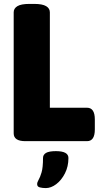

<svg xmlns="http://www.w3.org/2000/svg" viewBox="-20 -722 524 982"><path d="M110 0Q50 0 50 -40V-659Q50 -679 69 -690.5Q88 -702 130 -702H155Q197 -702 216 -690.5Q235 -679 235 -659V-171H425Q465 -171 465 -111V-60Q465 0 425 0ZM214 240Q198 240 184 236.5Q170 233 170 220Q170 210 177.5 197.5Q185 185 192.5 160Q200 135 200 86Q200 69 215.5 60Q231 51 266 51Q330 51 330 86Q330 130 312 165Q294 200 267.5 220Q241 240 214 240Z"/></svg>

Font: Asap Black
Style: Regular
Weight: 900
Designer: Pablo Cosgaya
Foundry: Omnibus-Type
Version: Version 3.001; ttfautohint (v1.8.4.7-5d5b)